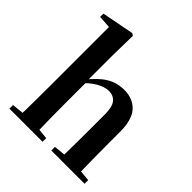

<svg xmlns="http://www.w3.org/2000/svg" viewBox="-217 -970 1121 1121"><g transform="rotate(45 343.5 -409.5)"><path d="M38.2 0V-29.9L143.8 -40.2H207.6L312 -29.9V0ZM109.1 0Q110.1 -25.5 110.6 -67.4Q111.1 -109.4 111.6 -154.8Q112.1 -200.3 112.1 -234.8V-747.8L34 -753.3V-780.3L233.6 -819L247.4 -810L244.4 -650.9V-442.8L246.8 -429.3V-234.8Q246.8 -200.3 247.3 -154.8Q247.8 -109.4 248.7 -67.4Q249.6 -25.5 250.6 0ZM384 0V-29.9L487.9 -40.2H550.2L658.6 -29.9V0ZM452.5 0Q454.2 -25.5 454.7 -66.9Q455.2 -108.4 455.7 -153.8Q456.2 -199.3 456.2 -234.8V-369.8Q456.2 -433.2 434.6 -458.7Q413 -484.2 376.5 -484.2Q343.4 -484.2 301.6 -460.7Q259.8 -437.1 214.2 -384.1L185.3 -426.7H226.3Q277.9 -493.2 327 -522.6Q376.2 -551.9 435.5 -551.9Q506.8 -551.9 548.9 -506.5Q590.9 -461.1 590.9 -358.8V-234.8Q590.9 -199.3 591.4 -153.8Q591.9 -108.4 592.6 -66.9Q593.2 -25.5 594.2 0Z"/></g></svg>

Font: Noto Serif KR ExtraLight
Style: Regular
Weight: 200
Designer: Ryoko NISHIZUKA 西塚涼子 (kana & ideographs); Frank Grießhammer (Latin, Greek & Cyrillic); Wenlong ZHANG 张文龙 (bopomofo); San
Foundry: Adobe
Version: Version 2.002-H1;hotconv 1.1.0;makeotfexe 2.6.0